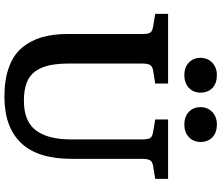

<svg xmlns="http://www.w3.org/2000/svg" viewBox="-84 -868 967 838"><g transform="rotate(90 399.0 -449.5)"><path d="M308.1 -771Q274.9 -771 253.9 -790.5Q232.9 -810.1 232.9 -841.8Q232.9 -872.6 254.2 -892.8Q275.4 -913.1 308.1 -913.1Q344.2 -913.1 364.5 -893.6Q384.8 -874 384.8 -841.8Q384.8 -810.1 363.5 -790.5Q342.3 -771 308.1 -771ZM448.2 -841.8Q448.2 -872.6 469.2 -892.8Q490.2 -913.1 523.9 -913.1Q559.1 -913.1 579.6 -893.6Q600.1 -874 600.1 -841.8Q600.1 -810.5 578.9 -790.8Q557.6 -771 523.9 -771Q490.2 -771 469.2 -790.3Q448.2 -809.6 448.2 -841.8ZM402.8 14.2Q327.1 14.2 272.9 -5.9Q218.8 -25.9 187.7 -63.7Q156.7 -101.6 142.8 -150.1Q128.9 -198.7 128.9 -262.2V-587.9Q128.9 -612.8 123 -622.1Q117.2 -631.3 96.2 -634.8L41 -644V-700.2H345.2V-644L288.1 -634.8Q268.6 -631.3 263.2 -620.1Q257.8 -608.9 257.8 -584V-272.9Q257.8 -220.7 264.9 -185.3Q272 -149.9 290 -123Q308.1 -96.2 340.1 -83.5Q372.1 -70.8 419.9 -70.8Q509.8 -70.8 549.3 -123Q588.9 -175.3 588.9 -274.9V-587.9Q588.9 -612.8 583 -622.1Q577.1 -631.3 556.2 -634.8L502 -644V-700.2H761.2V-644L705.1 -634.8Q685.1 -631.3 679.4 -620.4Q673.8 -609.4 673.8 -584V-278.8Q673.8 -130.4 604.2 -58.1Q534.7 14.2 402.8 14.2Z"/></g></svg>

Font: Literata Book SemiBold
Style: Regular
Weight: 600
Designer: Latin by Veronika Burian and Jose Scaglione. Greek by Irene Vlachou. Cyrillic by Vera Evstafieva
Foundry: TypeTogether
Version: Version 2.003;PS 002.003;hotconv 1.0.88;makeotf.lib2.5.64775